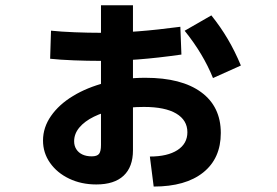

<svg xmlns="http://www.w3.org/2000/svg" viewBox="-20 -661 1040 720"><path d="M542 -74Q608 -74 645.4 -98.1Q682.7 -122.3 682.7 -165Q682.7 -210.3 640.9 -235.2Q599 -260 520 -260Q463.7 -260 415.5 -250.4Q367.3 -240.7 332.3 -223.5Q297.3 -206.3 277.6 -182.8Q258 -159.3 258 -131.3Q258 -114 266.3 -101.2Q274.6 -88.3 289.3 -81.5Q304 -74.7 324 -74.7Q344 -74.7 351.4 -84Q358.7 -93.3 358.7 -117.3V-641.3H478.6V-97.3Q478.6 -35 443.6 -2.2Q408.7 30.7 341 30.7Q285 30.7 239.5 9Q194 -12.7 167.7 -50.2Q141.3 -87.7 141.3 -134Q141.3 -183 171.2 -226Q201 -269 253.7 -301Q306.3 -333 376.2 -351.2Q446 -369.3 525.3 -369.3Q660.7 -369.3 734.3 -315.3Q808 -261.3 808 -162.3Q808 -67 742 -14.2Q676 38.6 556.3 38.6ZM356.7 -432.7Q308.7 -432.7 257 -434.7Q205.3 -436.7 168 -440.7L171.3 -546Q208.7 -542 260.2 -540Q311.7 -538 357.7 -538Q426.3 -538 497.7 -543.5Q569 -549 656.3 -560.6L660.3 -456.4Q571 -443.7 498.8 -438.2Q426.7 -432.7 356.7 -432.7ZM778.7 -368.3Q760.4 -413.7 733.9 -458Q707.4 -502.3 672.4 -545.7L772.6 -603.3Q807.3 -560 834.1 -514.5Q861 -469 883.3 -415.3Z"/></svg>

Font: M PLUS 2 Thin
Style: Regular
Weight: 100
Designer: Coji Morishita
Foundry: UNDERFOREST DESIGN
Version: Version 1.001